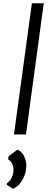

<svg xmlns="http://www.w3.org/2000/svg" viewBox="-20 -819 315 1168"><path d="M65 -1 174 -799H246L138 -1ZM58 329 21 305 22 296Q42.5 281.5 52.2 259.5Q62 237.5 62 213Q62 192.5 53.5 175.2Q45 158 30 152L32 132L85 92Q112 101 126 130Q140 159 140 187Q140 221.5 127.8 251.8Q115.5 282 96.8 302.8Q78 323.5 58 329Z"/></svg>

Font: Koeln Type Sans Light
Style: Italic
Weight: 300
Italic angle: -7.5°
Designer: Eben Sorkin
Foundry: Eben Sorkin
Version: Version 2.001